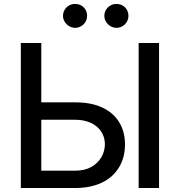

<svg xmlns="http://www.w3.org/2000/svg" viewBox="-20 -943 892 963"><path d="M157.3 -342.3H357.2C452.8 -342.3 506 -286.6 506 -219.8C506 -174 482.6 -131 438.6 -105.8C416.2 -93.4 389.2 -87 357.2 -87H187.1V-727.3H84.5V0H357.2C463.8 0 539.1 -39.4 577.8 -105.1C597.3 -137.8 606.9 -175.4 606.9 -218.4C606.9 -304 567.1 -369.3 492.9 -403.8C455.6 -421.2 410.5 -429.7 357.2 -429.7H157.3ZM675.4 -727.3V0H777.7V-727.3ZM356.5 -803.3C391 -803.3 417.3 -831.7 416.9 -863.3C417.3 -897.7 391 -923.7 356.5 -923.3C324.2 -923.7 295.8 -897.7 295.8 -863.3C295.8 -831.7 324.2 -803.3 356.5 -803.3ZM563.9 -803.3C598.4 -803.3 624.3 -831.7 624.3 -863.3C624.3 -897.7 598.4 -923.7 563.9 -923.3C531.6 -923.7 503.2 -897.7 503.2 -863.3C503.2 -831.7 531.6 -803.3 563.9 -803.3Z"/></svg>

Font: Inter 465
Style: Regular
Weight: 400
Designer: Rasmus Andersson
Foundry: rsms
Version: Version 3.019;Glyphs 3.1.2 (3151)